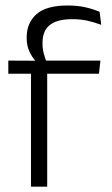

<svg xmlns="http://www.w3.org/2000/svg" viewBox="-20 -696 416 716"><path d="M232 -675.5Q269 -675.5 297.8 -669Q326.5 -662.5 351.5 -652L357.5 -603.5Q331.5 -613 306 -618.8Q280.5 -624.5 249 -624.5Q208.5 -624.5 184.2 -613.8Q160 -603 149.2 -583.5Q138.5 -564 138.5 -536V-533.5Q138.5 -514 143.2 -496.5Q148 -479 153.5 -465L111 -462.5V-470.5Q99 -483.5 89.2 -505Q79.5 -526.5 79.5 -554V-556.5Q79.5 -610.5 116 -643Q152.5 -675.5 232 -675.5ZM95.5 0V-449.5H156V0ZM11 -421V-470L119 -469.5L143 -470H354.5L349 -421Z"/></svg>

Font: Anek Gujarati Light
Style: Regular
Weight: 300
Designer: Mrunmayee Ghaisas (Gujarati), Yesha Goshar (Latin)
Foundry: Ek Type
Version: Version 1.003